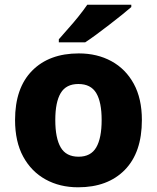

<svg xmlns="http://www.w3.org/2000/svg" viewBox="-20 -786 667 816"><path d="M583 -276Q583 -138 510.5 -64Q438 10 312 10Q234 10 173.5 -23.5Q113 -57 78.5 -120.5Q44 -184 44 -276Q44 -412 116.5 -485.5Q189 -559 315 -559Q393 -559 453.5 -526Q514 -493 548.5 -430Q583 -367 583 -276ZM215 -276Q215 -199 238 -159.5Q261 -120 314 -120Q366 -120 389 -159.5Q412 -199 412 -276Q412 -352 389 -390.5Q366 -429 313 -429Q261 -429 238 -390.5Q215 -352 215 -276ZM538 -756Q522 -742 497 -722Q472 -702 443.5 -680Q415 -658 388.5 -638.5Q362 -619 342 -606H230V-619Q246 -638 269 -663.5Q292 -689 314 -716.5Q336 -744 351 -766H538Z"/></svg>

Font: Noto Sans ExtraBold
Style: Regular
Weight: 800
Designer: Monotype Design Team
Foundry: Monotype Imaging Inc.
Version: Version 2.007